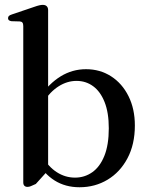

<svg xmlns="http://www.w3.org/2000/svg" viewBox="-20 -757 611 788"><path d="M177.5 -715.5V-58L127 -2Q113 4.5 106.2 7.2Q99.5 10 92.5 10Q85 10 80.2 5.5Q75.5 1 75.5 -8.5V-650Q75.5 -659.5 72.2 -664Q69 -668.5 61.5 -669L26.5 -670Q19 -671.5 16 -674.5Q13 -677.5 13 -682Q13 -688 16.5 -691.5Q20 -695 29.5 -698L119.5 -728.5Q133.5 -733.5 141.5 -735.2Q149.5 -737 155.5 -737Q166.5 -737 172 -731.2Q177.5 -725.5 177.5 -715.5ZM156.5 -336.5 142.5 -358.5Q181.5 -414.5 229.2 -443.8Q277 -473 333 -473Q390.5 -473 436 -443.8Q481.5 -414.5 507.5 -362.2Q533.5 -310 533.5 -242Q533.5 -164.5 503.2 -107.5Q473 -50.5 421.5 -19.5Q370 11.5 306.5 11.5Q248.5 11.5 204.2 -16.2Q160 -44 133 -94.5L154 -115.5Q178 -73 212.8 -50.5Q247.5 -28 288 -28Q327 -28 358.5 -50Q390 -72 408.2 -117Q426.5 -162 426.5 -230.5Q426.5 -295 409.2 -338.2Q392 -381.5 362.2 -403.2Q332.5 -425 294 -425Q256 -425 221 -403Q186 -381 156.5 -336.5Z"/></svg>

Font: Fraunces 48pt
Style: Regular
Weight: 400
Version: Version 1.000;[b76b70a41]